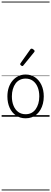

<svg xmlns="http://www.w3.org/2000/svg" viewBox="-20 -1435 629 2360"><path d="M295 19Q227 19 176.5 -15.5Q126 -50 98.5 -110.5Q71 -171 71 -250Q71 -310 87.5 -359Q104 -408 134.5 -444Q165 -480 205.5 -499.5Q246 -519 295 -519Q361 -519 411 -485Q461 -451 489.5 -390Q518 -329 518 -250Q518 -202 507.5 -161Q497 -120 478 -87Q459 -54 432 -30Q405 -6 370.5 6.5Q336 19 295 19ZM295 -31Q334 -31 365 -46.5Q396 -62 417.5 -91.5Q439 -121 451 -161.5Q463 -202 463 -250Q463 -315 442.5 -364.5Q422 -414 384.5 -441.5Q347 -469 295 -469Q256 -469 224.5 -453.5Q193 -438 171.5 -409Q150 -380 138 -339.5Q126 -299 126 -250Q126 -185 146.5 -135.5Q167 -86 204.5 -58.5Q242 -31 295 -31ZM255 -623Q248 -623 238 -631Q228 -639 228 -647Q228 -649 229.5 -651.5Q231 -654 233 -659L352 -827Q355 -832 359 -834.5Q363 -837 369 -837Q375 -837 383.5 -832Q392 -827 398.5 -820.5Q405 -814 405 -808Q405 -803 404 -800.5Q403 -798 399 -793L268 -632Q262 -623 255 -623ZM0 895H589V905H0ZM0 -20H589V0H0ZM0 -505H589V-500H0ZM0 -1415H589V-1405H0Z"/></svg>

Font: Playwrite BE WAL Guides
Style: Regular
Weight: 400
Designer: Veronika Burian, José Scaglione
Foundry: TypeTogether
Version: Version 1.003